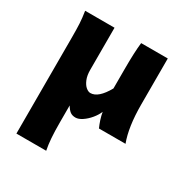

<svg xmlns="http://www.w3.org/2000/svg" viewBox="-170 -633 966 1006"><g transform="rotate(30 313.5 -129.5)"><path d="M401.9 -85.4Q392.6 -62.5 373.8 -39.8Q355 -17.1 333 -2.4Q311 12.2 293 12.2Q273.9 12.2 261.2 3.2Q248.5 -5.9 235.4 -27.8V73.2Q235.4 130.4 238.3 168.9Q241.2 207.5 247.6 239.3H67.4V-74.2V-341.8Q67.4 -393.1 65.7 -425Q64 -457 57.6 -498H235.4V-243.2Q235.4 -209 245.4 -185.3Q255.4 -161.6 269.5 -149.9Q283.7 -138.2 296.4 -138.2Q344.2 -138.2 389.6 -219.7V-336.9Q389.6 -440.9 396.5 -498H557.6V-219.7Q557.6 -84.5 589.4 0H428.7Q420.4 -18.1 412.8 -41Q405.3 -64 401.9 -85.4Z"/></g></svg>

Font: Lesson One Extra
Style: Regular
Weight: 800
Designer: But Ko, Victor Gaultney, Annie Olsen, Julie Remington, Don Collingsworth, Eric Hays, Becca Hirsbrunner
Version: Version 1.100